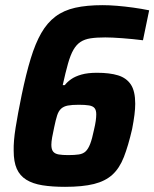

<svg xmlns="http://www.w3.org/2000/svg" viewBox="-20 -716 598 744"><path d="M232 8Q182 8 144.5 2Q107 -4 82 -19.5Q57 -35 45 -62Q33 -89 33 -132Q32 -168 40.5 -221.5Q49 -275 64 -348Q81 -430 99 -489Q117 -548 140 -588Q163 -628 195 -652Q227 -676 271.5 -686Q316 -696 378 -696Q403 -696 433.5 -693.5Q464 -691 496.5 -686.5Q529 -682 558 -676L534 -560Q494 -565 453.5 -568Q413 -571 388 -571Q354 -571 331 -567.5Q308 -564 292 -553.5Q276 -543 264.5 -523Q253 -503 243.5 -469.5Q234 -436 223 -386H231Q240 -398 255.5 -409Q271 -420 295.5 -427Q320 -434 356 -434Q405 -434 437.5 -424Q470 -414 487 -388.5Q504 -363 504 -314Q504 -295 501 -271Q498 -247 492 -216Q477 -151 460 -107.5Q443 -64 415.5 -39Q388 -14 344 -3Q300 8 232 8ZM244 -115Q269 -115 285.5 -117.5Q302 -120 312 -129.5Q322 -139 329.5 -158.5Q337 -178 344 -212Q349 -233 351 -247.5Q353 -262 353 -273Q353 -289 346.5 -297Q340 -305 325 -307.5Q310 -310 285 -310Q259 -310 243 -307Q227 -304 217 -295Q207 -286 201.5 -269Q196 -252 190 -223Q185 -201 182 -183.5Q179 -166 179 -155Q179 -137 186 -128.5Q193 -120 207.5 -117.5Q222 -115 244 -115Z"/></svg>

Font: Saira SemiCondensed
Style: Bold Italic
Weight: 700
Width: 4
Italic angle: -12°
Designer: Hector Gatti with collaboration of the Omnibus-Type team
Foundry: Omnibus-Type
Version: Version 1.101